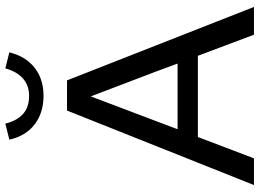

<svg xmlns="http://www.w3.org/2000/svg" viewBox="-146 -825 971 719"><g transform="rotate(-90 339.5 -465.5)"><path d="M6 0Q76 -176 145.5 -350Q215 -524 285 -700H398Q467 -524 535.5 -350Q604 -176 673 0H569Q549 -53 529.5 -105Q510 -157 490 -210H186Q166 -157 146 -105Q126 -53 106 0ZM215 -286H461Q431 -368 400 -448.5Q369 -529 338 -611Q307 -529 276.5 -448.5Q246 -368 215 -286ZM340 -842Q379 -842 405 -865Q431 -888 443 -931L503 -916Q488 -855 445.5 -821.5Q403 -788 340 -788Q277 -788 233.5 -821Q190 -854 176 -916L236 -931Q247 -887 272.5 -864.5Q298 -842 340 -842Z"/></g></svg>

Font: Rosa Sans
Style: Regular
Weight: 400
Designer: Pentagram / MCKL
Foundry: Pentagram / MCKL
Version: Version 1.005;September 16, 2019;FontCreator 11.5.0.2425 64-